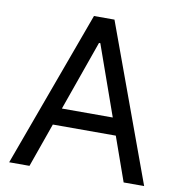

<svg xmlns="http://www.w3.org/2000/svg" viewBox="-80 -781 805 855"><g transform="rotate(10 323.0 -353.5)"><path d="M17.6 0 276.4 -707H369.1L627.9 0H535.2L325.2 -592.8H319.3L109.4 0ZM503.9 -276.4V-199.2H141.6V-276.4Z"/></g></svg>

Font: Pretendard JP Variable
Style: Regular
Weight: 400
Designer: Base glyphs from Inter by Rasmus Andersson; Hangul glyphs from Noto Sans CJK(Source Han Sans) by Jang Soo-young and Kang
Foundry: Kil Hyung-jin
Version: Version 1.307;Glyphs 3.2 (3192)